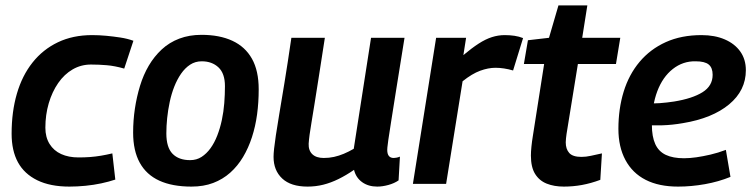

<svg xmlns="http://www.w3.org/2000/svg" viewBox="-20 -681 2786 711"><path d="M237 10Q166 10 118 -13.5Q70 -37 46.5 -80Q23 -123 23 -186Q23 -267 42.5 -334Q62 -401 100.5 -449.5Q139 -498 194.5 -524.5Q250 -551 321 -551Q347 -551 373.5 -548.5Q400 -546 426 -542Q452 -538 474 -530L440 -427Q405 -437 375.5 -439.5Q346 -442 317 -442Q280 -442 249 -424Q218 -406 195.5 -373.5Q173 -341 160.5 -298.5Q148 -256 148 -208Q148 -173 163.5 -148Q179 -123 206.5 -110.5Q234 -98 271 -98Q293 -98 313.5 -99.5Q334 -101 354.5 -104.5Q375 -108 396 -113L407 -16Q383 -8 355 -2Q327 4 296.5 7Q266 10 237 10Z M689 10Q618 10 570 -12Q522 -34 497.5 -78.5Q473 -123 473 -190Q473 -235 479.5 -278.5Q486 -322 498.5 -363Q511 -404 531 -438Q551 -472 579 -498Q607 -524 644 -538Q681 -552 726 -552Q793 -552 840.5 -530Q888 -508 913 -463.5Q938 -419 938 -350Q938 -302 932 -257.5Q926 -213 913 -173Q900 -133 880 -99.5Q860 -66 832.5 -41.5Q805 -17 769.5 -3.5Q734 10 689 10ZM684 -88Q708 -88 726.5 -100Q745 -112 759.5 -132Q774 -152 784.5 -179Q795 -206 801.5 -236.5Q808 -267 810.5 -299Q813 -331 813 -362Q813 -409 789 -431.5Q765 -454 727 -454Q703 -454 684 -441.5Q665 -429 650.5 -408Q636 -387 625.5 -360.5Q615 -334 608.5 -303.5Q602 -273 599 -243.5Q596 -214 596 -187Q596 -135 619 -111.5Q642 -88 684 -88Z M1119 10Q1057 10 1025 -20Q993 -50 993 -100Q993 -112 995 -130.5Q997 -149 1001.5 -179.5Q1006 -210 1014 -257.5Q1022 -305 1033.5 -375Q1045 -445 1059 -541H1183Q1170 -456 1160.5 -396Q1151 -336 1144.5 -295Q1138 -254 1133.5 -227.5Q1129 -201 1126.5 -182.5Q1124 -164 1123 -149Q1122 -124 1136.5 -110Q1151 -96 1179 -96Q1199 -96 1217 -100Q1235 -104 1253 -111.5Q1271 -119 1290 -130L1354 -541H1478Q1459 -424 1447 -348Q1435 -272 1428 -228Q1421 -184 1418 -163Q1415 -142 1414.5 -135Q1414 -128 1414 -126Q1414 -111 1420 -103.5Q1426 -96 1438 -96Q1441 -96 1447.5 -97Q1454 -98 1461 -101L1456 -13Q1440 -2 1418 4Q1396 10 1377 10Q1344 10 1321 -6.5Q1298 -23 1291 -52Q1262 -32 1233.5 -18Q1205 -4 1177 3Q1149 10 1119 10Z M1706 -541 1696 -477Q1727 -503 1752.5 -519.5Q1778 -536 1801.5 -543.5Q1825 -551 1849 -551Q1868 -551 1885 -548.5Q1902 -546 1917 -540L1880 -420Q1863 -425 1846.5 -427.5Q1830 -430 1815 -430Q1788 -430 1758 -419Q1728 -408 1693 -380L1632 0H1509L1595 -541Z M2209 -113 2203 -15Q2168 -2 2135 4Q2102 10 2068 10Q2032 10 2004.5 -1Q1977 -12 1961.5 -37Q1946 -62 1946 -105Q1946 -119 1948 -138.5Q1950 -158 1953 -176L1995 -444H1920L1935 -532L2013 -541L2048 -661H2155L2136 -541H2277L2261 -444H2120L2078 -185Q2077 -177 2076 -169Q2075 -161 2075 -154Q2075 -129 2088 -114.5Q2101 -100 2133 -100Q2150 -100 2168 -104Q2186 -108 2209 -113Z M2372 -299Q2396 -297 2423 -299Q2450 -301 2476 -305Q2544 -316 2581.5 -339.5Q2619 -363 2619 -404Q2619 -430 2604.5 -442Q2590 -454 2556 -454Q2509 -455 2471.5 -425.5Q2434 -396 2414 -343Q2394 -290 2394 -218Q2394 -175 2406.5 -147.5Q2419 -120 2445.5 -107.5Q2472 -95 2513 -95Q2534 -95 2558.5 -98.5Q2583 -102 2611 -108.5Q2639 -115 2668 -126L2685 -26Q2641 -8 2590.5 1Q2540 10 2491 10Q2420 10 2371 -15Q2322 -40 2296 -88.5Q2270 -137 2270 -204Q2270 -278 2289.5 -341.5Q2309 -405 2348.5 -452Q2388 -499 2445.5 -525Q2503 -551 2578 -551Q2627 -551 2664 -535Q2701 -519 2721.5 -490Q2742 -461 2742 -421Q2742 -346 2680 -294.5Q2618 -243 2509 -225Q2469 -218 2432.5 -217Q2396 -216 2364 -218Z"/></svg>

Font: Georama ExtraCondensed Thin SemiBold
Style: Italic
Weight: 600
Italic angle: -9°
Version: Version 1.001